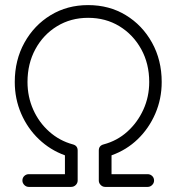

<svg xmlns="http://www.w3.org/2000/svg" viewBox="-20 -734 692 754"><path d="M93 0Q83 0 75.5 -7.5Q68 -15 68 -25Q68 -36 75.5 -43Q83 -50 93 -50H235V-124Q177 -145 132.5 -187.5Q88 -230 63 -288Q38 -346 38 -412Q38 -498 76 -566.5Q114 -635 179 -674.5Q244 -714 326 -714Q409 -714 474 -674.5Q539 -635 577 -566.5Q615 -498 615 -412Q615 -346 590 -288Q565 -230 521 -187.5Q477 -145 418 -124V-50H560Q570 -50 577.5 -43Q585 -36 585 -25Q585 -15 577.5 -7.5Q570 0 560 0H393Q383 0 375.5 -7.5Q368 -15 368 -25V-143Q368 -162 387 -167Q440 -181 480 -217Q520 -253 543 -303.5Q566 -354 566 -412Q566 -484 534.5 -541Q503 -598 449 -631Q395 -664 326 -664Q258 -664 204 -631Q150 -598 119 -541Q88 -484 88 -412Q88 -354 110.5 -303.5Q133 -253 173.5 -217Q214 -181 266 -167Q285 -162 285 -143V-25Q285 -15 277.5 -7.5Q270 0 259 0Z"/></svg>

Font: Zen Kurenaido
Style: Regular
Weight: 400
Designer: Yoshimichi Ohira
Foundry: Positype
Version: Version 1.001